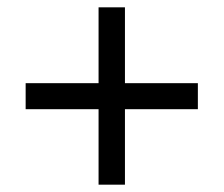

<svg xmlns="http://www.w3.org/2000/svg" viewBox="-20 -615 612 524"><path d="M321 -388V-595H249V-388H50V-317H249V-111H321V-317H520V-388Z"/></svg>

Font: Noto Sans Hebrew Droid
Style: Bold
Weight: 700
Designer: Monotype Design Team
Foundry: Monotype Imaging Inc.
Version: Version 1.100